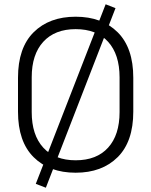

<svg xmlns="http://www.w3.org/2000/svg" viewBox="-20 -792 706 896"><path d="M64 -271V-429Q64 -569 137 -641.5Q210 -714 333 -714Q456 -714 529 -641.5Q602 -569 602 -429V-271Q602 -131 529 -58.5Q456 14 333 14Q210 14 137 -58.5Q64 -131 64 -271ZM538 -269V-431Q538 -538 484.5 -597Q431 -656 333 -656Q236 -656 182 -597Q128 -538 128 -431V-269Q128 -162 182 -103Q236 -44 333 -44Q431 -44 484.5 -103Q538 -162 538 -269ZM194 84 147 66 473 -772 519 -754Z"/></svg>

Font: Space 7353
Style: Regular
Weight: 400
Designer: Christine Claussen + Ruben Lyon  (Space 7353)
Version: Version 1.000;FEAKit 1.0